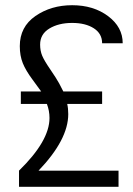

<svg xmlns="http://www.w3.org/2000/svg" viewBox="-20 -717 510 737"><path d="M242 -279Q242 -181 128 -62H435V0H53V-62Q170 -176 170 -264Q170 -292 160 -318H60V-366H138Q132 -375 105.5 -410.5Q79 -446 67.5 -474.5Q56 -503 56 -540Q56 -614 116 -655.5Q176 -697 257 -697Q339 -697 395 -655Q451 -613 451 -551H372Q372 -588 340 -608.5Q308 -629 257 -629Q205 -629 169.5 -607.5Q134 -586 134 -546Q134 -522 142 -503Q150 -484 173 -450.5Q196 -417 207 -397L223 -366H372V-318H238Q242 -301 242 -279Z"/></svg>

Font: Didact Gothic
Style: Regular
Weight: 400
Designer: Daniel Johnson
Foundry: Daniel Johnson
Version: Version 2.101;PS 002.101;hotconv 1.0.88;makeotf.lib2.5.64775